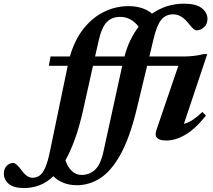

<svg xmlns="http://www.w3.org/2000/svg" viewBox="-212 -732 1130 1018"><path d="M47 -383 56 -432.5H158.5Q184 -521 231.2 -580.2Q278.5 -639.5 340 -669.5Q401.5 -699.5 469.5 -699.5Q510.5 -699.5 542.8 -688.2Q575 -677 594 -659.5Q670 -712.5 763.5 -712.5Q827.5 -712.5 857.8 -688.8Q888 -665 888 -631.5Q888 -604.5 870 -587.8Q852 -571 829 -571Q823.5 -571 814.5 -578Q805.5 -585 787.5 -608Q750 -656 706.5 -656Q667 -656 643.5 -627.8Q620 -599.5 602.5 -527L580 -432.5H760.5Q789 -432.5 818.5 -436Q848 -439.5 867.5 -445.5H887L763 -75Q787 -81.5 810.8 -97.2Q834.5 -113 861 -138.5L880 -119Q823.5 -48.5 771.2 -17.8Q719 13 669 13Q598 13 617.5 -43L733.5 -383H568L512 -150Q475.5 -0.5 426.8 87.2Q378 175 319.8 212.5Q261.5 250 196 250Q154.5 250 122.5 236.5Q90.5 223 71 202.5Q35.5 236 -3.2 250.5Q-42 265 -83.5 265Q-139 265 -165.2 243.2Q-191.5 221.5 -191.5 188.5Q-191.5 163.5 -176.8 147.8Q-162 132 -141.5 132Q-126 132 -96 173Q-80 194 -66.5 202.2Q-53 210.5 -40 210.5Q-19 210.5 -2.2 198.8Q14.5 187 28.2 156Q42 125 53.5 67L147 -383ZM424 -642.5Q381 -642.5 353.8 -614.5Q326.5 -586.5 310.5 -513.5L292 -432.5H448Q460.5 -480 479.5 -519.2Q498.5 -558.5 523 -590Q504 -615.5 479.5 -629Q455 -642.5 424 -642.5ZM228 -145Q208.5 -59 185 6Q161.5 71 135 118Q147.5 155 169.5 175.2Q191.5 195.5 220.5 195.5Q262 195.5 292 168Q322 140.5 337.5 67L436 -383H281Z"/></svg>

Font: Newsreader Text
Style: Bold Italic
Weight: 700
Italic angle: -17°
Designer: Hugues Gentile
Foundry: Production Type
Version: Version 1.001